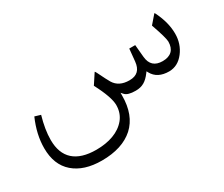

<svg xmlns="http://www.w3.org/2000/svg" viewBox="-104 -623 1354 1159"><g transform="rotate(-30 573.5 -43.5)"><path d="M943.4 -73.2C889.2 -73.2 859.9 -100.1 855 -154.3L847.2 -240.2H805.7L797.4 -154.8C792 -100.6 765.1 -73.2 711.9 -73.2C663.1 -73.2 628.4 -90.3 607.4 -125C597.7 -141.6 583.5 -168.9 564.9 -207.5C561 -215.8 557.6 -221.2 555.2 -223.1C554.7 -222.7 553.7 -222.2 553.2 -220.7L508.3 -152.3C547.9 -77.1 567.4 -21 567.4 15.6C567.4 52.2 556.6 84.5 534.7 111.3C490.7 165 417 189.9 329.1 189.9C190.9 189.9 119.1 126 119.1 1C119.1 -47.4 127.9 -100.6 145 -159.7L104.5 -171.9C74.7 -104 60.1 -38.6 60.1 24.4C60.1 101.6 83.5 160.6 130.9 201.7C178.2 242.7 243.2 263.2 325.7 263.2C420.9 263.2 495.1 239.3 547.9 191.9C600.1 144 626.5 74.7 626.5 -16.1V-35.2L639.2 -21C651.9 -6.8 676.3 0 712.9 0C759.3 0 788.6 -17.6 820.3 -60.1L827.1 -69.3L832.5 -59.1C854 -19.5 892.1 0 946.8 0C987.3 -0.5 1021.5 -18.6 1049.3 -54.7C1077.1 -90.8 1090.8 -132.8 1090.8 -180.2C1090.8 -231.4 1077.1 -284.7 1050.3 -339.8C1047.9 -344.7 1045.9 -348.1 1043.9 -349.6L993.7 -291.5C1018.6 -221.2 1030.8 -177.2 1031.2 -159.2C1031.2 -103 1000.5 -73.2 943.4 -73.2Z"/></g></svg>

Font: Sahel Light
Style: Regular
Weight: 300
Foundry: Saber Rastikerdar (saber.rastikerdar@gmail.com)
Version: Version 3.4.0